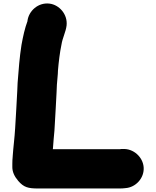

<svg xmlns="http://www.w3.org/2000/svg" viewBox="-20 -827 885 1090"><path d="M136 -709V-707C120.7 -666.2 110.8 -620.2 102 -572C91 -503.1 85.7 -430.9 80 -357L78 -311C75 -240.9 69.6 -167 66 -99C62.9 -44 55.5 8.7 52 61V63C50.7 75 50 88.3 50 103V122C50 148 61.2 174 83.5 200C114.9 236.6 140.1 243 196 243H661C671.4 243 682.6 242.3 692 241C750.1 237.2 800.3 184.2 795.5 122C791.1 64.9 737.8 14.9 676 19H668C666 19.7 663.7 20 661 20H280C280.7 16.7 281 13.3 281 10C283.3 -20.4 285.7 -53.2 289 -85L291 -119C294.1 -177.2 298.4 -240.8 301 -300L303 -346C304.3 -370.2 309 -404 309 -426C313.1 -474.8 319.5 -528.8 329 -574C334.8 -611.9 353.4 -645.1 358 -682C365 -745.3 316.8 -799.7 261 -806.5C196.9 -814.3 143.3 -765.2 136 -709Z"/></svg>

Font: Smoothie
Style: Blk
Weight: 900
Foundry: Cannot Into Space Fonts
Version: Version 0.8